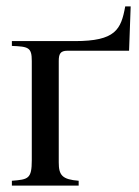

<svg xmlns="http://www.w3.org/2000/svg" viewBox="-20 -578 434 598"><path d="M387 -558H370C357 -486 340 -450 213 -450H17V-435C69 -433 79 -430 79 -388V-79C79 -21 68 -19 17 -15V0H225V-15C174 -19 163 -32 163 -72V-388C163 -410 168 -420 190 -420H382Z"/></svg>

Font: STIXGeneral
Style: Regular
Weight: 400
Designer: MicroPress Inc., with final additions and corrections provided by Coen Hoffman, Elsevier (retired)
Version: Version 1.1.0